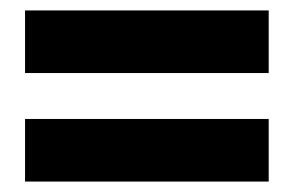

<svg xmlns="http://www.w3.org/2000/svg" viewBox="-20 -530 563 368"><path d="M495 -510V-390H28V-510ZM495 -302V-182H28V-302Z"/></svg>

Font: Bitter ExtraBold
Style: Regular
Weight: 800
Designer: Sol Matas, and Bitter project Authors
Foundry: Sol Matas
Version: Version 2.001